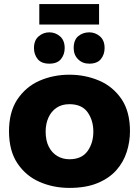

<svg xmlns="http://www.w3.org/2000/svg" viewBox="-20 -912 678 938"><path d="M319 6Q241 6 174 -23Q107 -52 65.5 -113.5Q24 -175 24 -271Q24 -363 63.5 -424.5Q106 -488.5 173.5 -517.8Q241 -547 319 -547Q396.5 -547 464.2 -518.2Q532 -489.5 575 -426Q615 -365 615 -271Q615 -219.5 599.2 -170Q583.5 -120.5 548.8 -81Q514 -41.5 457.2 -17.8Q400.5 6 319 6ZM221 -601Q182 -601 164 -623.5Q146 -646 146 -677Q146 -715 168.8 -734.5Q191.5 -754 221 -754Q250.5 -754 273.2 -734.5Q296 -715 296 -677Q296 -646 278 -623.5Q260 -601 221 -601ZM464 -792H172V-892H464ZM319 -134Q379 -134 407.5 -173.5Q436 -213 436 -269Q436 -324 408 -363.5Q380 -403 319 -403Q281.5 -403 255.8 -385.2Q230 -367.5 216.5 -337.2Q203 -307 203 -269Q203 -225 218.5 -195Q234 -165 260.2 -149.5Q286.5 -134 319 -134ZM416 -601Q383 -601 361.5 -622.5Q340 -644 340 -677Q340 -717 362.5 -735.5Q385 -754 416 -754Q445.5 -754 468.2 -734.5Q491 -715 491 -677Q491 -646 473 -623.5Q455 -601 416 -601Z"/></svg>

Font: Argentum Novus
Style: Bold
Weight: 700
Designer: Julieta Ulanovsky (font) & Cristiano Sobral (main changes)
Foundry: Julieta Ulanovsky (font) & Cristiano Sobral (main changes)
Version: Version 3.00;November 27, 2020;FontCreator 13.0.0.2655 64-bi